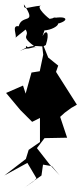

<svg xmlns="http://www.w3.org/2000/svg" viewBox="-63 -604 374 884"><path d="M49 260 128 204 135 154 176 161 212 204 164 151 107 78 142 32 246 30 214 -66 235 -85 265 -107 291 -122 195 -273 205 -302 159 -339 129 -414 136 -352 120 -276 82 -270 55 -173 43 -210 -35 -176 31 -97 85 -43 121 -61V50L69 86L56 128L-43 204L63 146L105 217L90 232ZM55 -468C78 -431 21 -445 104 -384C101 -397 49 -364 57 -392C83 -376 65 -389 29 -369C98 -412 125 -378 148 -397C167 -453 151 -473 133 -438C138 -462 165 -484 88 -472C179 -437 251 -525 167 -488C270 -501 258 -544 151 -513C224 -479 206 -547 171 -514C160 -518 99 -573 126 -578C66 -573 46 -554 47 -584C110 -487 38 -542 23 -483C-12 -490 17 -438 8 -430L26 -445Z"/></svg>

Font: Hussar Lance
Style: Regular
Weight: 700
Foundry: Cannot Into Space Fonts, PlusOne Fonts
Version: Version 2.27